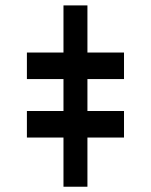

<svg xmlns="http://www.w3.org/2000/svg" viewBox="-20 -708 572 728"><path d="M311.5 -508.8H450.2V-408.2H311.5V-287.1H450.2V-186.5H311.5V0H220.7V-186.5H82V-287.1H220.7V-408.2H82V-508.8H220.7V-687.5H311.5Z"/></svg>

Font: Pretendard JP Black
Style: Regular
Weight: 900
Designer: Base glyphs from Inter by Rasmus Andersson; Hangeul glyphs from Noto Sans CJK(Source Han Sans) by Jang Soo-young and Kan
Foundry: Kil Hyung-jin
Version: Version 1.309